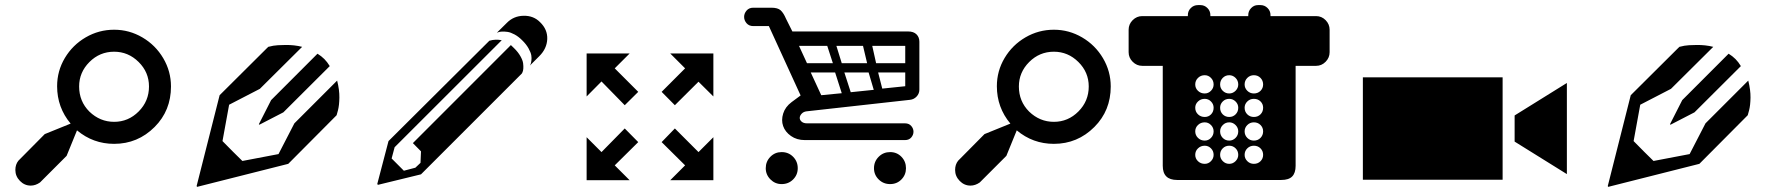

<svg xmlns="http://www.w3.org/2000/svg" viewBox="-20 -703 6918 750"><path d="M584 -207Q518.1 -141.1 425.8 -141.1Q343.8 -141.1 280.8 -193.8L240.2 -94.2L136.2 9.8Q118.7 22 100.1 22Q75.7 22 57.9 3.7Q40 -14.6 40 -39.1Q40 -60.5 51.8 -75.2L154.8 -179.2L255.9 -220.2Q203.1 -283.2 203.1 -366.2Q203.1 -425.8 233.4 -476.6Q263.7 -527.3 314.9 -557.1Q366.2 -586.9 425.8 -586.9Q484.9 -586.9 536.1 -556.9Q587.4 -526.9 617.7 -475.6Q647.9 -424.3 647.9 -365.2Q647.9 -271 584 -207ZM329.1 -267.1Q370.6 -227.1 425.8 -227.1Q481.4 -227.1 521.7 -267.6Q562 -308.1 562 -365.2Q562 -420.9 521.5 -460.9Q481 -501 425.8 -501Q369.6 -501 329.3 -460.7Q289.1 -420.4 289.1 -365.2Q289.1 -307.1 329.1 -267.1Z M991.2 -217.8 1039.1 -312 1220.2 -493.2Q1235.4 -483.9 1247.1 -472.2Q1258.3 -460.9 1268.1 -444.8L1086.9 -264.2L993.2 -215.8ZM748 23.9 837.9 -331.1 1027.8 -520Q1035.2 -522 1047.6 -524.4Q1060.1 -526.9 1095 -527.3Q1129.9 -527.8 1160.2 -520L995.1 -356L875 -293.9L849.1 -151.9Q892.1 -107.9 926.8 -74.2L1067.9 -101.1L1129.9 -221.2L1296.9 -388.2Q1306.2 -351.6 1305.7 -321.5Q1305.2 -291.5 1300.3 -272.5L1294.9 -252.9L1106 -63L750 26.9Z M2089.8 -616.2Q2119.1 -587.9 2117.7 -550.5Q2116.2 -513.2 2086.9 -483.9L2049.8 -446.8Q2050.8 -448.7 2052.5 -451.9Q2054.2 -455.1 2055.7 -465.6Q2057.1 -476.1 2055.4 -486.8Q2053.7 -497.6 2044.7 -513.9Q2035.6 -530.3 2019.5 -545.9Q2005.4 -560.1 1990 -568.4Q1974.6 -576.7 1962.6 -578.4Q1950.7 -580.1 1940.9 -579.6Q1931.2 -579.1 1926.3 -577.1L1920.9 -575.2L1960 -613.8Q1986.3 -640.6 2025.4 -641.4Q2064.5 -642.1 2089.8 -616.2ZM2018.6 -416 1624.5 -22 1456.5 19 1453.6 16.1 1497.6 -151.9 1891.6 -543.9Q1915.5 -550.8 1939.9 -545.9L1521.5 -127.9L1509.8 -84L1557.6 -36.1L1602.5 -47.9L1622.6 -66.9L1624.5 -111.8L1592.8 -144L1975.6 -526.9Q1982.9 -520.5 1987.8 -515.1Q2003.9 -499.5 2012.9 -483.4Q2022 -467.3 2023.4 -455.8Q2024.9 -444.3 2024.2 -435.1Q2023.4 -425.8 2021 -420.9Z M2420.4 -292 2329.6 -384.8 2271.5 -326.2V-494.1H2439.5L2381.3 -436L2473.1 -344.2ZM2420.4 -201.2 2473.1 -147.9 2381.3 -57.1 2439.5 1H2271.5V-167L2329.6 -108.9ZM2616.2 -292 2564.5 -344.2 2656.2 -436 2598.1 -494.1H2766.6V-326.2L2708.5 -383.8ZM2708.5 -108.9 2766.6 -167V1H2598.1L2656.2 -57.1L2564.5 -147.9L2616.2 -201.2Z M3033.2 -108.9Q3060.1 -108.9 3078.1 -90.6Q3096.2 -72.3 3096.2 -45.9Q3096.2 -20 3078.1 -2Q3060.1 16.1 3033.2 16.1Q3007.8 16.1 2989.5 -2.2Q2971.2 -20.5 2971.2 -45.9Q2971.2 -72.3 2989.3 -90.6Q3007.3 -108.9 3033.2 -108.9ZM3519 -45.9Q3519 -20 3501.2 -2Q3483.4 16.1 3457 16.1Q3430.7 16.1 3412.4 -2Q3394 -20 3394 -45.9Q3394 -72.3 3412.4 -90.6Q3430.7 -108.9 3457 -108.9Q3483.4 -108.9 3501.2 -90.6Q3519 -72.3 3519 -45.9ZM3075.2 -580.1H3527.3Q3548.8 -580.1 3560.1 -568.8Q3571.3 -557.6 3571.3 -540V-353Q3571.3 -337.4 3560.5 -325.9Q3549.8 -314.5 3534.2 -313L3130.4 -268.1Q3118.7 -266.6 3111.6 -259Q3104.5 -251.5 3104 -243.2Q3103.5 -234.9 3111.1 -228Q3118.7 -221.2 3132.3 -221.2H3515.1Q3530.8 -221.2 3539.6 -210.9Q3548.3 -200.7 3548.3 -188.5Q3548.3 -176.3 3539.6 -166Q3530.8 -155.8 3515.1 -155.8H3124Q3092.3 -155.8 3069.6 -171.9Q3046.9 -188 3039.1 -210.7Q3031.2 -233.4 3039.3 -259.5Q3047.4 -285.6 3072.3 -304.2L3107.4 -330.1L2983.4 -601.1H2922.4Q2905.8 -601.1 2896.2 -612.3Q2886.7 -623.5 2886.7 -637Q2886.7 -650.4 2896.2 -661.6Q2905.8 -672.9 2922.4 -672.9H2993.2Q3018.1 -672.9 3029.3 -662.8Q3040.5 -652.8 3050.3 -629.9ZM3351.1 -523.9H3247.1L3268.1 -456.1H3367.2ZM3101.1 -523.9 3132.3 -456.1H3233.4L3211.4 -523.9ZM3188 -331.1 3268.1 -338.9 3242.2 -419.9H3147ZM3303.2 -342.8 3393.1 -352.1 3373 -419.9H3278.3ZM3516.1 -366.2V-419.9H3410.2L3426.3 -356.9ZM3516.1 -456.1V-523.9H3387.2L3402.3 -456.1Z M4254.9 -207Q4189 -141.1 4096.7 -141.1Q4014.6 -141.1 3951.7 -193.8L3911.1 -94.2L3807.1 9.8Q3789.6 22 3771 22Q3746.6 22 3728.8 3.7Q3710.9 -14.6 3710.9 -39.1Q3710.9 -60.5 3722.7 -75.2L3825.7 -179.2L3926.8 -220.2Q3874 -283.2 3874 -366.2Q3874 -425.8 3904.3 -476.6Q3934.6 -527.3 3985.8 -557.1Q4037.1 -586.9 4096.7 -586.9Q4155.8 -586.9 4207 -556.9Q4258.3 -526.9 4288.6 -475.6Q4318.8 -424.3 4318.8 -365.2Q4318.8 -271 4254.9 -207ZM4000 -267.1Q4041.5 -227.1 4096.7 -227.1Q4152.3 -227.1 4192.6 -267.6Q4232.9 -308.1 4232.9 -365.2Q4232.9 -420.9 4192.4 -460.9Q4151.9 -501 4096.7 -501Q4040.5 -501 4000.2 -460.7Q3960 -420.4 3960 -365.2Q3960 -307.1 4000 -267.1Z M4942.9 -640.1H5121.1Q5142.6 -640.1 5158.2 -624.3Q5173.8 -608.4 5173.8 -586.9V-499Q5173.8 -477.5 5158.2 -461.7Q5142.6 -445.8 5121.1 -445.8H5041V-55.2Q5041 -27.3 5027.6 -13.7Q5014.2 0 4984.9 0H4578.1Q4522 0 4522 -55.2V-445.8H4441.9Q4420.4 -445.8 4404.5 -461.7Q4388.7 -477.5 4388.7 -499V-586.9Q4388.7 -608.4 4404.5 -624.3Q4420.4 -640.1 4441.9 -640.1H4620.1V-644Q4620.1 -660.2 4631.6 -671.6Q4643.1 -683.1 4659.7 -683.1H4668.9Q4685.1 -683.1 4696.5 -671.6Q4708 -660.2 4708 -644V-640.1H4856V-644Q4856 -659.7 4867.2 -671.4Q4878.4 -683.1 4894 -683.1H4903.8Q4919.9 -683.1 4931.4 -671.6Q4942.9 -660.2 4942.9 -644ZM4686 -63Q4700.2 -63 4710.4 -73.5Q4720.7 -84 4720.7 -98.1Q4720.7 -113.3 4710.4 -123.5Q4700.2 -133.8 4686 -133.8Q4670.4 -133.8 4659.7 -123.5Q4648.9 -113.3 4648.9 -98.1Q4648.9 -83.5 4659.7 -73.2Q4670.4 -63 4686 -63ZM4686 -153.8Q4700.2 -153.8 4710.4 -164.3Q4720.7 -174.8 4720.7 -189.9Q4720.7 -204.1 4710.4 -214.6Q4700.2 -225.1 4686 -225.1Q4670.4 -225.1 4659.7 -214.8Q4648.9 -204.6 4648.9 -189.9Q4648.9 -174.8 4659.7 -164.3Q4670.4 -153.8 4686 -153.8ZM4686 -246.1Q4700.7 -246.1 4710.7 -256.3Q4720.7 -266.6 4720.7 -282.2Q4720.7 -296.4 4710.4 -306.6Q4700.2 -316.9 4686 -316.9Q4670.4 -316.9 4659.7 -306.6Q4648.9 -296.4 4648.9 -282.2Q4648.9 -266.6 4659.7 -256.3Q4670.4 -246.1 4686 -246.1ZM4686 -337.9Q4700.2 -337.9 4710.4 -348.4Q4720.7 -358.9 4720.7 -373Q4720.7 -388.2 4710.4 -398.7Q4700.2 -409.2 4686 -409.2Q4670.4 -409.2 4659.7 -398.7Q4648.9 -388.2 4648.9 -373Q4648.9 -358.4 4659.7 -348.1Q4670.4 -337.9 4686 -337.9ZM4781.7 -63Q4795.9 -63 4806.4 -73.5Q4816.9 -84 4816.9 -98.1Q4816.9 -113.3 4806.6 -123.5Q4796.4 -133.8 4781.7 -133.8Q4766.6 -133.8 4756.3 -123.5Q4746.1 -113.3 4746.1 -98.1Q4746.1 -84 4756.6 -73.5Q4767.1 -63 4781.7 -63ZM4781.7 -153.8Q4795.9 -153.8 4806.4 -164.3Q4816.9 -174.8 4816.9 -189.9Q4816.9 -204.1 4806.4 -214.6Q4795.9 -225.1 4781.7 -225.1Q4767.1 -225.1 4756.6 -214.6Q4746.1 -204.1 4746.1 -189.9Q4746.1 -174.8 4756.3 -164.3Q4766.6 -153.8 4781.7 -153.8ZM4781.7 -246.1Q4796.4 -246.1 4806.6 -256.3Q4816.9 -266.6 4816.9 -282.2Q4816.9 -296.4 4806.4 -306.6Q4795.9 -316.9 4781.7 -316.9Q4766.6 -316.9 4756.3 -306.6Q4746.1 -296.4 4746.1 -282.2Q4746.1 -266.6 4756.3 -256.3Q4766.6 -246.1 4781.7 -246.1ZM4781.7 -337.9Q4795.9 -337.9 4806.4 -348.4Q4816.9 -358.9 4816.9 -373Q4816.9 -388.2 4806.4 -398.7Q4795.9 -409.2 4781.7 -409.2Q4766.6 -409.2 4756.3 -398.7Q4746.1 -388.2 4746.1 -373Q4746.1 -358.4 4756.6 -348.1Q4767.1 -337.9 4781.7 -337.9ZM4877.9 -63Q4893.6 -63 4903.8 -73.2Q4914.1 -83.5 4914.1 -98.1Q4914.1 -113.3 4903.8 -123.5Q4893.6 -133.8 4877.9 -133.8Q4862.8 -133.8 4852.3 -123.5Q4841.8 -113.3 4841.8 -98.1Q4841.8 -84 4852.3 -73.5Q4862.8 -63 4877.9 -63ZM4877.9 -153.8Q4893.6 -153.8 4903.8 -164.3Q4914.1 -174.8 4914.1 -189.9Q4914.1 -204.6 4903.8 -214.8Q4893.6 -225.1 4877.9 -225.1Q4862.8 -225.1 4852.3 -214.6Q4841.8 -204.1 4841.8 -189.9Q4841.8 -174.8 4852.3 -164.3Q4862.8 -153.8 4877.9 -153.8ZM4877.9 -246.1Q4893.6 -246.1 4903.8 -256.3Q4914.1 -266.6 4914.1 -282.2Q4914.1 -296.9 4903.8 -306.9Q4893.6 -316.9 4877.9 -316.9Q4862.8 -316.9 4852.3 -306.6Q4841.8 -296.4 4841.8 -282.2Q4841.8 -266.6 4852.3 -256.3Q4862.8 -246.1 4877.9 -246.1ZM4877.9 -337.9Q4893.6 -337.9 4903.8 -348.1Q4914.1 -358.4 4914.1 -373Q4914.1 -388.2 4903.8 -398.7Q4893.6 -409.2 4877.9 -409.2Q4862.8 -409.2 4852.3 -398.7Q4841.8 -388.2 4841.8 -373Q4841.8 -358.9 4852.3 -348.4Q4862.8 -337.9 4877.9 -337.9Z M5896.5 -252V-149.9L6100.6 -22.9V-378.9ZM5303.7 -1V-400.9H5849.6V-1Z M6503.4 -217.8 6551.3 -312 6732.4 -493.2Q6747.6 -483.9 6759.3 -472.2Q6770.5 -460.9 6780.3 -444.8L6599.1 -264.2L6505.4 -215.8ZM6260.3 23.9 6350.1 -331.1 6540 -520Q6547.4 -522 6559.8 -524.4Q6572.3 -526.9 6607.2 -527.3Q6642.1 -527.8 6672.4 -520L6507.3 -356L6387.2 -293.9L6361.3 -151.9Q6404.3 -107.9 6439 -74.2L6580.1 -101.1L6642.1 -221.2L6809.1 -388.2Q6818.4 -351.6 6817.9 -321.5Q6817.4 -291.5 6812.5 -272.5L6807.1 -252.9L6618.2 -63L6262.2 26.9Z"/></svg>

Font: Modern Pictograms
Style: Normal
Weight: 400
Designer: John Caserta
Foundry: John Caserta
Version: 1.000